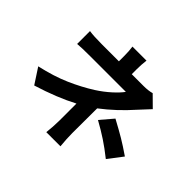

<svg xmlns="http://www.w3.org/2000/svg" viewBox="-191 -1071 1382 1382"><g transform="rotate(45 500.0 -380.0)"><path d="M871 -109Q808 -159 753.5 -195Q699 -231 632 -268L714 -364Q792 -322 840 -293.5Q888 -265 955 -219ZM856 -602Q836 -582 779 -519Q682 -409 569 -323L568 -71Q568 -15 575 57H431Q434 35 436.5 -3.5Q439 -42 439 -71V-242Q310 -174 132 -119L55 -237Q185 -266 283 -309Q381 -352 463 -404Q519 -440 563.5 -480.5Q608 -521 631 -553H269Q180 -553 139 -549V-680Q183 -673 267 -673H440V-725Q440 -780 434 -817H577Q571 -769 571 -725V-673H691Q740 -673 774 -683Z"/></g></svg>

Font: Sinter Bold
Style: Regular
Weight: 700
Foundry: Adobe & rsms
Version: Version 1.000